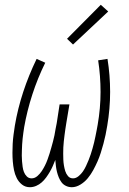

<svg xmlns="http://www.w3.org/2000/svg" viewBox="-20 -774 540 802"><path d="M105 8Q86 8 72 -3Q58 -14 50 -30Q42 -46 38.5 -63.5Q35 -81 33.5 -99Q32 -117 32 -136Q32 -155 33 -173.5Q34 -192 36.5 -211Q39 -230 42 -249Q54 -320 77 -390Q100 -460 133 -528L169 -512Q137 -447 115 -379Q93 -311 81 -243Q79 -231 77.5 -219Q76 -207 74.5 -195Q73 -183 72.5 -171Q72 -159 71.5 -147.5Q71 -136 71 -124Q71 -112 72 -100.5Q73 -89 74.5 -77.5Q76 -66 80 -55.5Q84 -45 92 -37Q100 -29 112 -29Q112 -29 112 -29Q112 -29 112 -29Q125 -29 136 -38.5Q147 -48 154.5 -59.5Q162 -71 168 -83Q174 -95 178.5 -107.5Q183 -120 187 -132.5Q191 -145 194.5 -158Q198 -171 201.5 -183.5Q205 -196 207.5 -209Q210 -222 212 -234.5Q214 -247 217 -260L229 -338H270L257 -260Q255 -247 253 -234.5Q251 -222 249.5 -209Q248 -196 246.5 -183.5Q245 -171 244.5 -158Q244 -145 244 -132.5Q244 -120 244.5 -107.5Q245 -95 247 -83Q249 -71 252.5 -59.5Q256 -48 264 -38.5Q272 -29 285 -29Q297 -29 308 -38Q319 -47 326.5 -58Q334 -69 339.5 -81Q345 -93 350 -105Q355 -117 359 -129.5Q363 -142 366.5 -154Q370 -166 373 -178.5Q376 -191 378.5 -203.5Q381 -216 383.5 -228.5Q386 -241 388 -253Q400 -322 400 -389.5Q400 -457 390 -522L429 -528Q440 -460 440 -390Q440 -320 428 -249Q425 -230 421 -211Q417 -192 412 -173.5Q407 -155 401 -136Q395 -117 387 -99Q379 -81 369.5 -63.5Q360 -46 347 -30Q334 -14 316 -3Q298 8 280 8Q267 8 255.5 2.5Q244 -3 237 -12.5Q230 -22 225.5 -33Q221 -44 218 -56Q215 -68 213.5 -80.5Q212 -93 211 -106Q206 -93 200.5 -80.5Q195 -68 188 -56Q181 -44 173 -33Q165 -22 154.5 -12.5Q144 -3 131 2.5Q118 8 105 8ZM285 -588 260 -612 401 -754 432 -726Z"/></svg>

Font: Iosevka SS04 XLt Obl
Style: Regular
Weight: 200
Italic angle: -9°
Monospace: yes
Designer: Belleve Invis
Foundry: Belleve Invis
Version: Version 19.0.0; ttfautohint (v1.8.4)